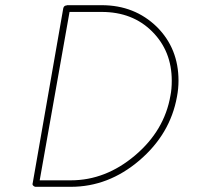

<svg xmlns="http://www.w3.org/2000/svg" viewBox="-20 -718 759 740"><path d="M116 2Q111 1 107.5 -3Q104 -7 106 -12L224 -687Q227 -697 237 -697Q237 -698 238 -698H372Q499 -698 585 -614Q668 -531 668 -407Q668 -376 662 -345Q636 -201 517 -99.5Q398 2 253 2H119H118ZM248 -672 133 -23H253Q387 -23 500.5 -119Q614 -215 637 -350Q642 -374 642 -407Q642 -521 566.5 -596.5Q491 -672 372 -672Z"/></svg>

Font: Quicksand
Style: Light Italic
Weight: 300
Italic angle: -12°
Designer: Andrew Paglinawan
Foundry: Andrew Paglinawan
Version: 1.002